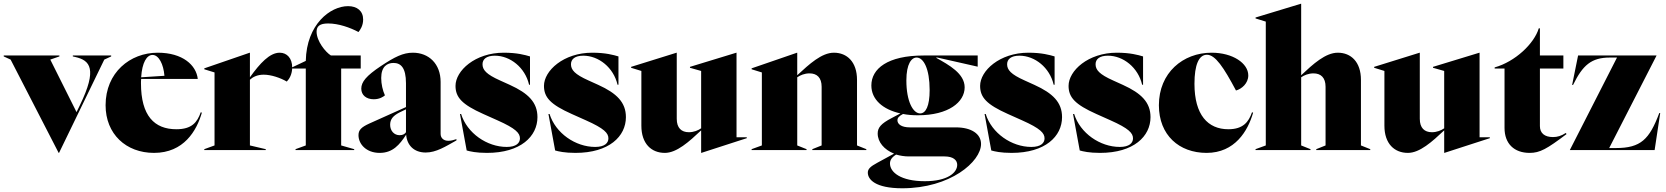

<svg xmlns="http://www.w3.org/2000/svg" viewBox="-50 -806 8945 1031"><path d="M265 15H267L510 -486L547 -503V-508H341V-503L354 -500C434 -482 474 -436 379 -241L361 -204L220 -486L269 -503V-508H-30V-503L7 -486Z M777 15C937 15 1006 -104 1034 -201L1028 -203C1009 -149 980 -112 897 -112C779 -112 707 -184 707 -359C707 -367 707 -375 708 -382H1012C1004 -456 931 -523 797 -523C648 -523 517 -416 517 -241C517 -86 627 15 777 15ZM708 -391C713 -470 738 -511 769 -511C803 -511 828 -461 833 -399Z M1047 0H1377V-5L1292 -25V-378C1307 -392 1331 -405 1366 -405C1406 -405 1456 -388 1490 -368C1504 -382 1519 -408 1519 -444C1519 -493 1491 -523 1452 -523C1398 -523 1346 -466 1292 -391V-523H1291L1047 -439V-434L1102 -417V-25L1047 -5Z M1537 0H1852V-5L1782 -25V-438H1887V-508H1727C1698 -526 1650 -585 1650 -636C1650 -665 1667 -680 1712 -680C1768 -680 1830 -658 1875 -634C1884 -645 1900 -668 1900 -701C1900 -747 1868 -773 1819 -773C1724 -773 1596 -676 1592 -479L1516 -443V-438H1592V-25L1537 -5Z M1989 15C2059 15 2096 -29 2131 -83C2135 -27 2172 13 2236 13C2292 13 2342 -19 2401 -52V-59C2385 -54 2374 -50 2357 -50C2331 -50 2316 -66 2316 -87V-366C2316 -463 2253 -523 2167 -523C2115 -523 2070 -501 1995 -451C1917 -399 1890 -366 1890 -330C1890 -295 1917 -273 1957 -273C1989 -273 2009 -287 2017 -294C2005 -320 1997 -355 1997 -387C1997 -450 2030 -468 2063 -468C2102 -468 2130 -443 2130 -359V-231L1934 -143C1890 -123 1875 -108 1875 -80C1875 -33 1916 15 1989 15ZM2045 -136C2045 -166 2061 -185 2097 -203L2130 -219V-96C2124 -87 2114 -80 2096 -80C2066 -80 2045 -104 2045 -136Z M2565 15C2746 15 2836 -74 2836 -177C2836 -256 2787 -305 2688 -350L2635 -374C2561 -407 2541 -431 2541 -461C2541 -488 2562 -507 2607 -507C2690 -507 2770 -443 2791 -351H2796V-503C2769 -511 2727 -523 2655 -523C2501 -523 2396 -426 2396 -345C2396 -283 2431 -245 2545 -194L2621 -160C2720 -116 2742 -91 2742 -63C2742 -38 2722 -17 2671 -17C2565 -17 2458 -91 2426 -194H2420L2456 2C2474 7 2506 15 2565 15Z M3040 15C3221 15 3311 -74 3311 -177C3311 -256 3262 -305 3163 -350L3110 -374C3036 -407 3016 -431 3016 -461C3016 -488 3037 -507 3082 -507C3165 -507 3245 -443 3266 -351H3271V-503C3244 -511 3202 -523 3130 -523C2976 -523 2871 -426 2871 -345C2871 -283 2906 -245 3020 -194L3096 -160C3195 -116 3217 -91 3217 -63C3217 -38 3197 -17 3146 -17C3040 -17 2933 -91 2901 -194H2895L2931 2C2949 7 2981 15 3040 15Z M3520 15C3584 15 3650 -45 3715 -106V15H3716L3960 -64V-69H3905V-523H3904L3655 -447V-442L3715 -425V-117C3699 -106 3676 -96 3649 -96C3609 -96 3584 -119 3584 -168V-523H3583L3339 -447V-442L3394 -425V-131C3394 -34 3448 15 3520 15Z M3986 0H4281V-5L4231 -25V-391C4247 -402 4270 -412 4297 -412C4337 -412 4362 -389 4362 -340V-25L4312 -5V0H4602V-5L4552 -25V-377C4552 -474 4498 -523 4428 -523C4362 -523 4296 -462 4231 -402V-523H4230L3986 -439V-434L4041 -417V-25L3986 -5Z M4795 205C5053 205 5218 62 5218 -33C5218 -87 5166 -122 5083 -122H4836C4788 -122 4769 -141 4769 -160C4769 -172 4776 -182 4799 -194C4824 -189 4851 -187 4879 -187C5044 -187 5130 -258 5130 -337C5130 -411 5046 -457 4978 -495L4979 -498L5200 -448V-508H4910C4716 -508 4629 -437 4629 -347C4629 -272 4690 -218 4785 -197L4738 -172C4680 -142 4663 -120 4663 -89C4663 -43 4698 -2 4751 19L4661 68C4624 88 4610 101 4610 121C4610 157 4649 205 4795 205ZM4729 72C4729 54 4738 39 4762 24C4783 30 4806 34 4830 34H5022C5069 34 5090 54 5090 79C5090 121 5039 167 4916 167C4787 167 4729 119 4729 72ZM4817 -374C4817 -464 4845 -497 4872 -497C4909 -497 4942 -438 4942 -322C4942 -236 4921 -197 4891 -197C4853 -197 4817 -261 4817 -374Z M5382 15C5563 15 5653 -74 5653 -177C5653 -256 5604 -305 5505 -350L5452 -374C5378 -407 5358 -431 5358 -461C5358 -488 5379 -507 5424 -507C5507 -507 5587 -443 5608 -351H5613V-503C5586 -511 5544 -523 5472 -523C5318 -523 5213 -426 5213 -345C5213 -283 5248 -245 5362 -194L5438 -160C5537 -116 5559 -91 5559 -63C5559 -38 5539 -17 5488 -17C5382 -17 5275 -91 5243 -194H5237L5273 2C5291 7 5323 15 5382 15Z M5857 15C6038 15 6128 -74 6128 -177C6128 -256 6079 -305 5980 -350L5927 -374C5853 -407 5833 -431 5833 -461C5833 -488 5854 -507 5899 -507C5982 -507 6062 -443 6083 -351H6088V-503C6061 -511 6019 -523 5947 -523C5793 -523 5688 -426 5688 -345C5688 -283 5723 -245 5837 -194L5913 -160C6012 -116 6034 -91 6034 -63C6034 -38 6014 -17 5963 -17C5857 -17 5750 -91 5718 -194H5712L5748 2C5766 7 5798 15 5857 15Z M6429 15C6581 15 6651 -103 6679 -201L6673 -203C6655 -151 6625 -112 6546 -112C6436 -112 6364 -189 6364 -356C6364 -459 6388 -512 6431 -512C6476 -512 6521 -444 6587 -320C6617 -328 6653 -358 6653 -401C6653 -466 6570 -523 6456 -523C6302 -523 6173 -415 6173 -241C6173 -80 6282 15 6429 15Z M6692 0H6987V-5L6937 -25V-391C6953 -402 6976 -412 7003 -412C7043 -412 7068 -389 7068 -340V-25L7018 -5V0H7308V-5L7258 -25V-377C7258 -474 7204 -523 7134 -523C7068 -523 7002 -463 6937 -402V-786H6936L6692 -712V-707L6747 -690V-25L6692 -5Z M7510 15C7574 15 7640 -45 7705 -106V15H7706L7950 -64V-69H7895V-523H7894L7645 -447V-442L7705 -425V-117C7689 -106 7666 -96 7639 -96C7599 -96 7574 -119 7574 -168V-523H7573L7329 -447V-442L7384 -425V-131C7384 -34 7438 15 7510 15Z M8164 15C8219 15 8256 -6 8362 -86L8358 -92C8333 -76 8313 -70 8289 -70C8244 -70 8219 -91 8219 -129V-438H8345V-508H8219V-654H8213C8188 -571 8086 -475 7976 -444V-438H8029V-119C8029 -34 8081 15 8164 15Z M8380 0H8835L8865 -199H8860C8807 -58 8761 -11 8627 -11H8591L8845 -507V-508H8424L8392 -350H8397C8449 -456 8495 -497 8595 -497H8633L8380 -1Z"/></svg>

Font: Nyght Serif Dark
Style: Regular
Weight: 800
Designer: Maksym Kobuzan
Version: Version 0.410;Glyphs 3.1.2 (3151)